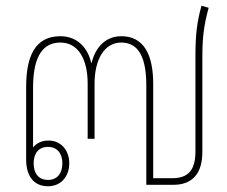

<svg xmlns="http://www.w3.org/2000/svg" viewBox="-20 -643 790 668"><path d="M147 5C193 5 221 -30 221 -75C221 -119 193 -154 149 -154C125 -154 107 -145 95 -130V-336C95 -428 118 -495 190 -495C253 -495 285 -436 285 -352V-160H309V-352C309 -436 343 -495 402 -495C466 -495 489 -436 489 -346V0H583C650 0 684 -40 684 -114V-444C684 -510 689 -555 706 -616L681 -623C665 -566 660 -521 660 -450V-117C660 -52 636 -23 579 -23H513V-351C513 -452 481 -517 402 -517C344 -517 311 -474 299 -425H297C286 -475 250 -517 190 -517C102 -517 71 -447 71 -341V-88C71 -31 97 5 147 5ZM147 -17C115 -17 97 -39 97 -75C97 -110 115 -132 147 -132C178 -132 197 -110 197 -75C197 -39 178 -17 147 -17Z"/></svg>

Font: Noto Sans Thai Looped SemiCondensed Thin
Style: Regular
Weight: 100
Width: 4
Designer: Sasikarn Vongin, Ben Mitchell
Foundry: The Fontpad Ltd
Version: Version 1.001